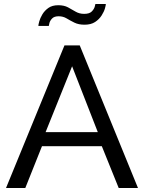

<svg xmlns="http://www.w3.org/2000/svg" viewBox="-20 -936 717 956"><path d="M301 -710H377L667 0H571L487 -208H189L106 0H10ZM467 -278 339 -606 207 -278ZM401 -813Q371 -813 350 -823.5Q329 -834 311.5 -844.5Q294 -855 272 -855Q250 -855 239.5 -844Q229 -833 226 -821Q223 -809 223 -807H171Q171 -813 175.5 -829.5Q180 -846 191 -864.5Q202 -883 221 -896.5Q240 -910 270 -910Q299 -910 318.5 -899.5Q338 -889 356.5 -878Q375 -867 399 -867Q425 -867 436.5 -878.5Q448 -890 451.5 -902Q455 -914 455 -916H507Q507 -910 502.5 -894Q498 -878 486 -859Q474 -840 453.5 -826.5Q433 -813 401 -813Z"/></svg>

Font: Raleway Medium
Style: Regular
Weight: 500
Designer: Matt McInerney, Pablo Impallari, Rodrigo Fuenzalida
Foundry: Matt McInerney, Pablo Impallari, Rodrigo Fuenzalida
Version: Version 4.026